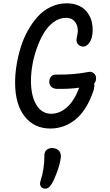

<svg xmlns="http://www.w3.org/2000/svg" viewBox="-20 -762 660 1157"><path d="M283.5 12.5Q185.5 12.5 128.2 -60.8Q71 -134 71 -264.5Q71 -314 79.5 -367.5Q88 -421 104.2 -474.8Q120.5 -528.5 147 -576.2Q173.5 -624 206.8 -661.2Q240 -698.5 285.5 -720.2Q331 -742 382 -742Q416 -742 443.5 -732.2Q471 -722.5 488.8 -706Q506.5 -689.5 518.2 -668.5Q530 -647.5 534.5 -624Q539 -600.5 538.5 -577.5Q538 -554.5 532.5 -534Q525.5 -509.5 509 -493.5Q492.5 -477.5 473.5 -482Q453 -487 445.2 -502.2Q437.5 -517.5 443.5 -539.5Q456.5 -588.5 438 -621.5Q419.5 -654.5 377.5 -654.5Q337.5 -654.5 302.2 -628.2Q267 -602 242.8 -560.5Q218.5 -519 200.8 -468.2Q183 -417.5 174.8 -368Q166.5 -318.5 166.5 -276.5Q166.5 -184.5 198.8 -130.5Q231 -76.5 289 -76.5Q339 -76.5 383 -115Q427 -153.5 457.5 -233.5Q394.5 -225 323.5 -226.5Q303 -227 290 -238.2Q277 -249.5 277 -268.5Q277 -287 287.2 -300Q297.5 -313 316 -312.5Q421.5 -310.5 514 -328.5Q531.5 -332 545.2 -320.5Q559 -309 559 -291Q559 -271 547.5 -258Q551.5 -240 542 -212Q502.5 -97 435 -42.2Q367.5 12.5 283.5 12.5ZM224 329.5Q248 255 247.5 175.5Q247 150 264 138.8Q281 127.5 304 131Q326.5 134 337.8 149.2Q349 164.5 346.5 187Q341.5 225.5 325.5 270.2Q309.5 315 292.5 344.5Q273 378.5 247.5 374.5Q232 372 225 359.5Q218 347 224 329.5Z"/></svg>

Font: Monaspace Radon
Style: Regular
Weight: 400
Designer: Riley Cran & the Lettermatic Team
Foundry: Lettermatic
Version: Version 1.000 (Monaspace Radon)